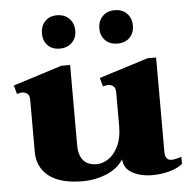

<svg xmlns="http://www.w3.org/2000/svg" viewBox="-51 -742 800 803"><g transform="rotate(-5 349.0 -340.5)"><path d="M148 -620Q148 -651 166.5 -671Q185 -691 217 -691Q249 -691 268.5 -671Q288 -651 288 -620Q288 -590 268.5 -570.5Q249 -551 217 -551Q185 -551 166.5 -570.5Q148 -590 148 -620ZM389 -620Q389 -651 408 -671Q427 -691 460 -691Q492 -691 511 -671Q530 -651 530 -620Q530 -590 511 -570.5Q492 -551 460 -551Q427 -551 408 -570.5Q389 -590 389 -620ZM684 -56V-26Q661 -8 627 1Q593 10 555 10Q510 10 474.5 -8.5Q439 -27 436 -67Q412 -29 364.5 -9.5Q317 10 266 10Q171 10 123 -27.5Q75 -65 75 -130V-348Q75 -367 65.5 -374.5Q56 -382 43 -382Q39 -382 22 -378L12 -414L217 -479H254V-144Q254 -56 330 -56Q352 -56 376.5 -71Q401 -86 418.5 -120.5Q436 -155 436 -208V-348Q436 -367 426.5 -374.5Q417 -382 404 -382Q400 -382 383 -378L373 -414L579 -479H615V-83Q615 -47 642 -47Q657 -47 684 -56Z"/></g></svg>

Font: Taviraj Bold
Style: Regular
Weight: 700
Designer: Katatrad Team
Foundry: CadsonDemak
Version: Version 1.030